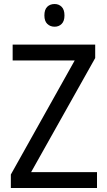

<svg xmlns="http://www.w3.org/2000/svg" viewBox="-20 -936 535 956"><path d="M463 0H34V-67L352 -635H43V-714H454V-647L135 -79H463ZM252 -916Q273 -916 287 -902Q301 -888 301 -859Q301 -831 287 -817Q273 -803 252 -803Q230 -803 215.5 -817Q201 -831 201 -859Q201 -888 215 -902Q229 -916 252 -916Z"/></svg>

Font: Noto Sans Thai SemiCondensed
Style: Regular
Weight: 400
Width: 4
Designer: Monotype Design Team
Foundry: Monotype Imaging Inc.
Version: Version 2.001